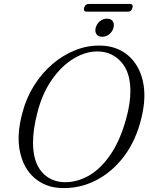

<svg xmlns="http://www.w3.org/2000/svg" viewBox="-20 -944 762 977"><path d="M494 -712Q575.5 -709.5 631.2 -662.5Q687 -615.5 706.5 -533.2Q726 -451 699.5 -343Q672.5 -230.5 612 -149.8Q551.5 -69 468.8 -26.5Q386 16 292.5 13Q212 10 156.2 -37.8Q100.5 -85.5 81.8 -170.8Q63 -256 94 -370Q113.5 -445.5 153.5 -509Q193.5 -572.5 247.5 -618.5Q301.5 -664.5 364.5 -689.2Q427.5 -714 494 -712ZM305 -17Q368.5 -15 429.8 -49Q491 -83 541.2 -155.8Q591.5 -228.5 622.5 -341.5Q644 -420.5 643.5 -482.5Q643 -576.5 597.5 -627.8Q552 -679 484 -682Q419.5 -684.5 356.5 -647Q293.5 -609.5 244 -538.5Q194.5 -467.5 170 -370Q158.5 -325.5 153.2 -287.2Q148 -249 148 -217.5Q148.5 -120.5 192 -70Q235.5 -19.5 305 -17ZM500 -757Q479.5 -757 470.8 -770.2Q462 -783.5 467 -803Q472.5 -823 488.2 -836Q504 -849 524.5 -849Q545 -849 553.8 -836Q562.5 -823 557.5 -803Q552.5 -783.5 536.5 -770.2Q520.5 -757 500 -757ZM408 -904Q413.5 -924 432.5 -924H640.5Q659.5 -924 654 -904Q649 -884.5 630 -884.5H422Q403 -884.5 408 -904Z"/></svg>

Font: Fraunces 72pt Soft Light
Style: Italic
Weight: 300
Italic angle: -16°
Version: Version 1.000;[b76b70a41]